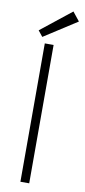

<svg xmlns="http://www.w3.org/2000/svg" viewBox="-94 -866 401 902"><g transform="rotate(10 107.0 -415.5)"><path d="M73.5 -660H115.5V0H73.5ZM56.5 -688 34.5 -715.5 180 -831 213.5 -789Z"/></g></svg>

Font: League Spartan Thin ExtraLight
Style: Regular
Weight: 250
Version: Version 2.002